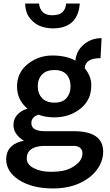

<svg xmlns="http://www.w3.org/2000/svg" viewBox="-20 -812 622 1083"><path d="M122 -792H200Q208 -726 274 -726Q314 -726 332 -743Q350 -760 353 -792H430Q419 -652 278 -652Q242 -652 209 -664Q176 -676 149.5 -708Q123 -740 122 -792ZM15 87Q15 42 42.5 15.5Q70 -11 115 -18Q56 -54 56 -107Q56 -142 78 -165.5Q100 -189 135 -199Q76 -249 76 -324Q76 -403 138 -452Q198 -499 275.5 -499Q353 -499 405 -470Q411 -527 454 -562Q496 -597 553 -597L547 -484Q461 -484 458 -427Q495 -381 495 -333Q495 -285 478 -252.5Q461 -220 432 -198Q372 -150 286 -150Q237 -150 197 -165Q157 -153 157 -117Q157 -72 233 -72H396Q562 -72 562 44Q562 83 542.5 120.5Q523 158 486 187Q404 251 280 251Q160 251 85 202Q15 155 15 87ZM131 82Q131 116 170.5 136.5Q210 157 264 157Q318 157 348.5 148Q379 139 400 124Q445 94 445 52Q445 34 432.5 22.5Q420 11 396 11H225Q131 15 131 82ZM217 -391.5Q193 -366 193 -325.5Q193 -285 217 -259Q241 -233 287 -233Q333 -233 355.5 -259Q378 -285 378 -325.5Q378 -366 355.5 -391.5Q333 -417 287 -417Q241 -417 217 -391.5Z"/></svg>

Font: Karmilla
Style: Bold
Weight: 700
Designer: Jonathan Pinhorn
Version: Version 1.000